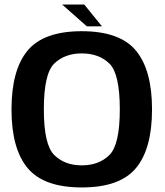

<svg xmlns="http://www.w3.org/2000/svg" viewBox="-20 -818 724 843"><path d="M339 5Q506 5 576.8 -79.8Q647.5 -164.5 647.5 -337.5Q647.5 -510.5 576.8 -595.8Q506 -681 339 -681Q172 -681 101.2 -596Q30.5 -511 30.5 -337.5Q30.5 -164.5 101.5 -79.8Q172.5 5 339 5ZM339 -92Q264.5 -92 218.5 -137Q172.5 -182 172.5 -337.5Q172.5 -495 218.5 -539.2Q264.5 -583.5 339 -583.5Q414 -583.5 460 -539.2Q506 -495 506 -337.5Q506 -182 460 -137Q414 -92 339 -92ZM361 -702.5H427.5L350 -798H253Z"/></svg>

Font: Anybody Thin SemiBold
Style: Regular
Weight: 600
Version: Version 1.113;gftools[0.9.25]